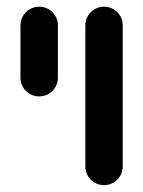

<svg xmlns="http://www.w3.org/2000/svg" viewBox="-20 -544 425 570"><path d="M233.3 -50V-468.5Q233.3 -483.7 240.7 -496.5Q248.1 -509.3 260.9 -516.7Q273.7 -524.1 288.9 -524.1Q304.1 -524.1 316.9 -516.7Q329.6 -509.3 337 -496.5Q344.4 -483.7 344.4 -468.5V-50Q344.4 -34.8 337 -22Q329.6 -9.3 316.9 -1.9Q304.1 5.6 288.9 5.6Q273.7 5.6 260.9 -1.9Q248.1 -9.3 240.7 -22Q233.3 -34.8 233.3 -50ZM40.7 -313.3V-468.5Q40.7 -483.7 48.1 -496.5Q55.6 -509.3 68.3 -516.7Q81.1 -524.1 96.3 -524.1Q111.5 -524.1 124.3 -516.7Q137 -509.3 144.4 -496.5Q151.9 -483.7 151.9 -468.5V-313.3Q151.9 -298.1 144.4 -285.4Q137 -272.6 124.3 -265.2Q111.5 -257.8 96.3 -257.8Q81.1 -257.8 68.3 -265.2Q55.6 -272.6 48.1 -285.4Q40.7 -298.1 40.7 -313.3Z"/></svg>

Font: 26F Galaxy Hebrew Black
Style: Regular
Weight: 900
Designer: C₂₉H₂₅N₃O₅
Version: Version 1.000